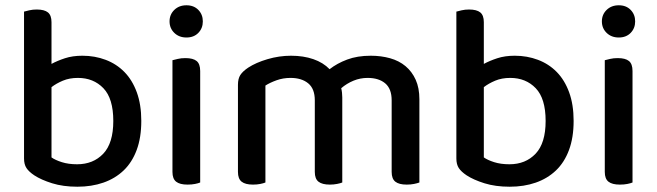

<svg xmlns="http://www.w3.org/2000/svg" viewBox="-20 -693 2489 727"><path d="M292 -482Q339 -482 380 -466.5Q421 -451 451 -420.5Q481 -390 498 -343.5Q515 -297 515 -235Q515 -172 497.5 -125Q480 -78 448 -47.5Q416 -17 371.5 -1.5Q327 14 273 14Q219 14 177.5 1Q136 -12 110 -29Q89 -43 80 -57Q71 -71 71 -93V-649Q78 -651 91 -654Q104 -657 119 -657Q148 -657 161.5 -646Q175 -635 175 -609V-451Q197 -463 226 -472.5Q255 -482 292 -482ZM275 -398Q243 -398 218 -387.5Q193 -377 175 -363V-97Q189 -87 214 -79Q239 -71 272 -71Q333 -71 371 -111Q409 -151 409 -235Q409 -320 371.5 -359Q334 -398 275 -398Z M738 -2Q731 1 718.5 3.5Q706 6 690 6Q661 6 647 -5Q633 -16 633 -42V-465Q641 -467 653.5 -470Q666 -473 682 -473Q711 -473 724.5 -462Q738 -451 738 -424ZM622 -612Q622 -638 640 -655.5Q658 -673 686 -673Q714 -673 731 -655.5Q748 -638 748 -612Q748 -586 731 -568.5Q714 -551 686 -551Q658 -551 640 -568.5Q622 -586 622 -612Z M1463 -313Q1463 -357 1438.5 -377.5Q1414 -398 1372 -398Q1344 -398 1318.5 -387.5Q1293 -377 1272 -359Q1274 -351 1275 -342Q1276 -333 1276 -324V-2Q1269 1 1256 3.5Q1243 6 1229 6Q1200 6 1186 -5Q1172 -16 1172 -42V-313Q1172 -357 1147 -377.5Q1122 -398 1080 -398Q1052 -398 1027 -389Q1002 -380 985 -369V-2Q978 1 965.5 3.5Q953 6 938 6Q909 6 895 -5Q881 -16 881 -42V-372Q881 -395 890 -409Q899 -423 920 -437Q949 -456 993 -469Q1037 -482 1082 -482Q1129 -482 1166.5 -469Q1204 -456 1228 -431Q1256 -453 1294.5 -467.5Q1333 -482 1384 -482Q1423 -482 1457 -472.5Q1491 -463 1515.5 -442.5Q1540 -422 1554 -391Q1568 -360 1568 -317V-2Q1560 1 1547.5 3.5Q1535 6 1520 6Q1491 6 1477 -5Q1463 -16 1463 -42V-313Z M1929 -482Q1976 -482 2017 -466.5Q2058 -451 2088 -420.5Q2118 -390 2135 -343.5Q2152 -297 2152 -235Q2152 -172 2134.5 -125Q2117 -78 2085 -47.5Q2053 -17 2008.5 -1.5Q1964 14 1910 14Q1856 14 1814.5 1Q1773 -12 1747 -29Q1726 -43 1717 -57Q1708 -71 1708 -93V-649Q1715 -651 1728 -654Q1741 -657 1756 -657Q1785 -657 1798.5 -646Q1812 -635 1812 -609V-451Q1834 -463 1863 -472.5Q1892 -482 1929 -482ZM1912 -398Q1880 -398 1855 -387.5Q1830 -377 1812 -363V-97Q1826 -87 1851 -79Q1876 -71 1909 -71Q1970 -71 2008 -111Q2046 -151 2046 -235Q2046 -320 2008.5 -359Q1971 -398 1912 -398Z M2375 -2Q2368 1 2355.5 3.5Q2343 6 2327 6Q2298 6 2284 -5Q2270 -16 2270 -42V-465Q2278 -467 2290.5 -470Q2303 -473 2319 -473Q2348 -473 2361.5 -462Q2375 -451 2375 -424ZM2259 -612Q2259 -638 2277 -655.5Q2295 -673 2323 -673Q2351 -673 2368 -655.5Q2385 -638 2385 -612Q2385 -586 2368 -568.5Q2351 -551 2323 -551Q2295 -551 2277 -568.5Q2259 -586 2259 -612Z"/></svg>

Font: Baloo Tammudu 2 Medium
Style: Regular
Weight: 500
Designer: Maithili Shingre, Omkar Shende and Ek Type
Foundry: Ek Type
Version: Version 1.640;hotconv 1.0.111;makeotfexe 2.5.65597; ttfautoh